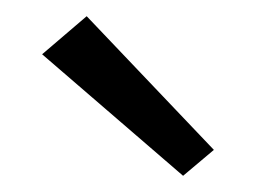

<svg xmlns="http://www.w3.org/2000/svg" viewBox="-20 -759 316 237"><path d="M206 -542 32 -692 87 -739 244 -574Z"/></svg>

Font: Andada Pro
Style: Regular
Weight: 400
Designer: Carolina Giovagnoli
Foundry: Huerta Tipografica
Version: Version 3.003